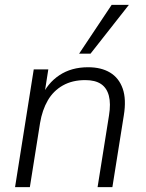

<svg xmlns="http://www.w3.org/2000/svg" viewBox="-20 -771 600 791"><path d="M42 0 119 -485H179L161 -370H150Q175 -428 224.5 -461Q274 -494 343 -494Q397 -494 433.5 -472Q470 -450 485.5 -406Q501 -362 490 -295L443 0H382L429 -295Q437 -344 428.5 -376.5Q420 -409 396 -425Q372 -441 331 -441Q278 -441 239 -419Q200 -397 177 -357.5Q154 -318 145 -264L103 0ZM306 -550 440 -751H511L353 -550Z"/></svg>

Font: Nunito Sans 12pt ExtraLight 12pt Light
Style: Italic
Weight: 300
Italic angle: -9°
Version: Version 3.101;gftools[0.9.27]